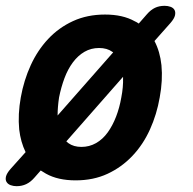

<svg xmlns="http://www.w3.org/2000/svg" viewBox="-42 -610 662 660"><path d="M218 10Q157 10 116 -13Q107 -18 98 -24L76 1Q63 16 48 23Q33 30 15 30Q4 30 -5.5 26.5Q-15 23 -19.5 15.5Q-24 8 -21.5 -3Q-19 -14 -6 -29L46 -87Q29 -122 24 -165Q19 -217 29.5 -275.5Q40 -334 63.5 -385.5Q87 -437 123.5 -476Q160 -515 209 -537.5Q258 -560 319 -560Q380 -560 421 -537Q428 -534 435 -529L463 -561Q476 -576 490.5 -583Q505 -590 524 -590Q535 -590 544.5 -586.5Q554 -583 558 -575.5Q562 -568 559.5 -557Q557 -546 544 -531L489 -469Q508 -433 513 -386Q518 -334 507 -275Q497 -217 473.5 -165Q450 -113 413 -74Q376 -35 327.5 -12.5Q279 10 218 10ZM238 -105Q265 -105 288 -118Q311 -131 328 -154.5Q345 -178 357 -209Q369 -240 375 -275Q382 -311 381 -342V-346L186 -124Q189 -121 193 -118Q211 -105 238 -105ZM156 -213 347 -430Q346 -431 344 -432Q326 -445 298.5 -445Q271 -445 248.5 -432Q226 -419 208.5 -395.5Q191 -372 179.5 -341Q168 -310 161 -275Q156 -242 156 -213Z"/></svg>

Font: Maple Mono
Style: Bold Italic
Weight: 700
Italic angle: -10°
Monospace: yes
Designer: subframe7536
Version: Version 7.000